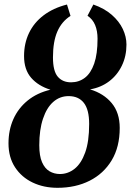

<svg xmlns="http://www.w3.org/2000/svg" viewBox="-20 -840 596 870"><path d="M240.5 11Q178 11 127.8 -13Q77.5 -37 48 -82.2Q18.5 -127.5 18.5 -190.5Q18.5 -250.5 40.5 -300Q62.5 -349.5 105 -384.2Q147.5 -419 208.5 -433.5Q153.5 -450.5 121.2 -487.5Q89 -524.5 89 -586Q89 -643.5 111.5 -690.5Q134 -737.5 177.5 -770.5Q221 -803.5 283.5 -819.5L299.5 -768Q259.5 -742.5 239.8 -697Q220 -651.5 220 -580Q220 -518 241.8 -492.5Q263.5 -467 302 -467Q337.5 -467 364.5 -487.5Q391.5 -508 406.8 -551.8Q422 -595.5 422 -664.5Q422 -700 411 -726.5Q400 -753 376.5 -768.5L403 -819.5Q453 -802 486.5 -772.8Q520 -743.5 536.5 -708.5Q553 -673.5 553 -638Q553 -585.5 532.2 -542.5Q511.5 -499.5 474.5 -471.5Q437.5 -443.5 388 -435Q450 -416.5 486.2 -372.8Q522.5 -329 522.5 -260.5Q522.5 -174 486 -113.5Q449.5 -53 386 -21Q322.5 11 240.5 11ZM251.5 -51.5Q288 -51.5 318 -75.2Q348 -99 366 -149Q384 -199 384 -278.5Q384 -343 360 -373.8Q336 -404.5 291 -404.5Q251 -404.5 221.2 -378.2Q191.5 -352 174.8 -302Q158 -252 158 -182Q158 -133.5 170.5 -105Q183 -76.5 204.2 -64Q225.5 -51.5 251.5 -51.5Z"/></svg>

Font: Merriweather
Style: Bold Italic
Weight: 700
Italic angle: -7.8°
Version: Version 2.101